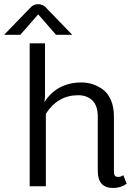

<svg xmlns="http://www.w3.org/2000/svg" viewBox="-62 -912 665 940"><path d="M125 -841.7 37.5 -741.7H-41.7L83.3 -870.8Q100 -891.7 125 -891.7Q135.8 -891.7 146.2 -886.7Q156.7 -881.7 161.7 -876.7L166.7 -870.8L291.7 -741.7H212.5ZM558.3 -12.5Q530 8.3 491.7 8.3Q416.7 8.3 416.7 -75V-341.7Q416.7 -394.2 390.4 -420Q364.2 -445.8 320.8 -445.8Q220.8 -445.8 162.5 -355V0H83.3V-700H158.3V-441.7Q158.3 -428.3 155 -411.7Q217.5 -508.3 337.5 -508.3Q365 -508.3 390.8 -500Q416.7 -491.7 441.2 -474.2Q465.8 -456.7 480.8 -422.5Q495.8 -388.3 495.8 -341.7V-75Q495.8 -59.2 500 -52.5Q504.2 -45.8 516.7 -45.8Q529.2 -45.8 541.7 -54.2Z"/></svg>

Font: BoonBaan
Style: Regular
Weight: 400
Designer: Sungsit Sawaiwan
Foundry: FontUni
Version: Version 2.0